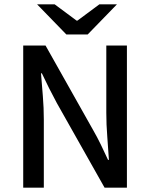

<svg xmlns="http://www.w3.org/2000/svg" viewBox="-20 -865 692 885"><path d="M87 0V-655H190L409 -266Q428 -233 445 -198Q462 -163 478 -128H482Q479 -179 474.5 -235Q470 -291 470 -345V-655H565V0H462L242 -390Q224 -423 206.5 -458Q189 -493 173 -527H169Q173 -477 177.5 -422Q182 -367 182 -314V0ZM286 -706 151 -845H232L333 -770H337L438 -845H519L384 -706Z"/></svg>

Font: Mada Medium
Style: Regular
Weight: 500
Designer: Khaled Hosny
Version: Version 1.5